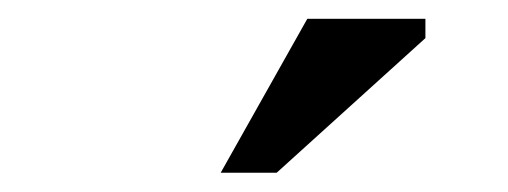

<svg xmlns="http://www.w3.org/2000/svg" viewBox="-20 -747 540 204"><path d="M214.5 -563.5 306.5 -727H432V-706.5L274 -563.5Z"/></svg>

Font: Newsreader 7pt
Style: Regular
Weight: 400
Designer: Hugues Gentile
Foundry: Production Type
Version: Version 1.003